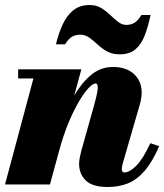

<svg xmlns="http://www.w3.org/2000/svg" viewBox="-20 -737 656 767"><path d="M300.5 -598.5Q283.5 -598.5 269.2 -591.2Q255 -584 240 -560H203.5Q213.5 -602.5 229.8 -638.2Q246 -674 272.2 -695.5Q298.5 -717 338 -717Q364.5 -717 384.2 -705Q404 -693 420.2 -677.2Q436.5 -661.5 452 -649.5Q467.5 -637.5 484.5 -637.5Q502 -637.5 516 -645.2Q530 -653 545 -677H581.5Q571.5 -630 557.8 -594.5Q544 -559 520.5 -539.5Q497 -520 457.5 -520Q428.5 -520 407.5 -531.8Q386.5 -543.5 369.8 -559.2Q353 -575 336.5 -586.8Q320 -598.5 300.5 -598.5ZM113.5 -423.5H52.5V-460H305L276.5 -355Q305.5 -405.5 343.8 -437.5Q382 -469.5 431 -469.5Q496 -469.5 527 -428.2Q558 -387 538.5 -319.5L470 -83Q469 -79 467.8 -73Q466.5 -67 466.5 -63Q466.5 -48 476.5 -48Q497 -48 523.8 -74.2Q550.5 -100.5 580.5 -165L616 -153Q588.5 -90 557.8 -54.5Q527 -19 491 -4.5Q455 10 410.5 10Q349 10 322.5 -16.2Q296 -42.5 296 -82Q296 -93.5 299 -109Q302 -124.5 305.5 -137L353.5 -308Q370 -366.5 370.5 -385Q371 -403.5 362.5 -403.5Q347 -403.5 322 -371.5Q297 -339.5 270.2 -283.8Q243.5 -228 222.5 -157.5L179.5 0H0Z"/></svg>

Font: Bodoni* 06pt Fatface
Style: Italic
Weight: 900
Italic angle: -13°
Version: Version 2.3